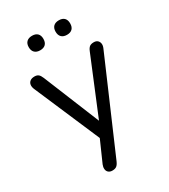

<svg xmlns="http://www.w3.org/2000/svg" viewBox="-214 -799 952 1084"><g transform="rotate(-30 262.5 -257.0)"><path d="M189.5 187Q174 187 164.5 178.8Q155 170.5 153.8 157Q152.5 143.5 158.5 129L227 -26V10L36 -434.5Q29.5 -450.5 31.5 -463.8Q33.5 -477 44 -485.2Q54.5 -493.5 73 -493.5Q89 -493.5 98.2 -486Q107.5 -478.5 115 -460L277.5 -62H250.5L415 -460.5Q422.5 -479 432.2 -486.2Q442 -493.5 459.5 -493.5Q475.5 -493.5 484.2 -485.2Q493 -477 494.8 -464Q496.5 -451 489.5 -435.5L235 154Q226.5 173 216.5 180Q206.5 187 189.5 187ZM351 -605Q328 -605 315.5 -617.2Q303 -629.5 303 -652.4Q303 -675.2 315.5 -687.4Q328 -699.5 350.9 -699.5Q373.7 -699.5 385.9 -687.4Q398 -675.2 398 -652.4Q398 -629.5 385.9 -617.2Q373.8 -605 351 -605ZM176 -605Q153.4 -605 140.7 -617.2Q128 -629.5 128 -652.4Q128 -675.2 140.7 -687.4Q153.4 -699.5 176 -699.5Q199 -699.5 211.3 -687.4Q223.5 -675.2 223.5 -652.4Q223.5 -629.5 211.3 -617.2Q199 -605 176 -605Z"/></g></svg>

Font: Nunito ExtraLight
Style: Regular
Weight: 200
Designer: Vernon Adams
Foundry: Vernon Adams
Version: Version 3.602;April 4, 2023;FontCreator 14.0.0.2856 64-bit